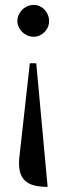

<svg xmlns="http://www.w3.org/2000/svg" viewBox="-20 -729 263 760"><path d="M113.3 -583.5Q100.1 -583.5 88.4 -588.6Q76.7 -593.8 67.9 -602.3Q59.1 -610.8 54 -622.1Q48.8 -633.3 48.8 -645.5Q48.8 -658.2 54 -669.9Q59.1 -681.6 67.9 -690.4Q76.7 -699.2 88.4 -704.3Q100.1 -709.5 113.3 -709.5Q126 -709.5 137 -704.6Q147.9 -699.7 156.2 -690.9Q164.6 -682.1 169.4 -670.4Q174.3 -658.7 174.3 -645.5Q174.3 -632.8 169.4 -621.6Q164.6 -610.4 156.2 -602.1Q147.9 -593.8 137 -588.6Q126 -583.5 113.3 -583.5ZM168.5 10.7Q137.7 10.7 115 4.9Q92.3 -1 78.1 -14.9Q64 -28.8 58.6 -51Q53.2 -73.2 56.6 -106.4L98.1 -478.5H123.5Z"/></svg>

Font: Unique
Style: Regular
Weight: 400
Designer: Anna Pocius (aka Artmaker)
Foundry: Anna Pocius
Version: Version 1.000 2013 initial release